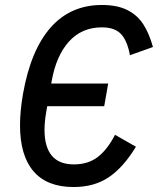

<svg xmlns="http://www.w3.org/2000/svg" viewBox="-20 -752 640 772"><path d="M60.5 -248Q60.5 -305.5 72.5 -374.5Q103.5 -550.5 183.5 -641.2Q263.5 -732 390 -732Q450.5 -732 490.8 -712.2Q531 -692.5 555.2 -655.8Q579.5 -619 595 -563L502.5 -530Q491.5 -589 466.2 -615.5Q441 -642 389.5 -642Q309 -642 257.2 -584.8Q205.5 -527.5 187.5 -424.5L186 -416H415L399 -325H170L166.5 -305.5Q159 -263.5 159 -229.5Q159 -161.5 188.2 -126.2Q217.5 -91 277 -91Q334 -91 372.8 -120.5Q411.5 -150 442.5 -210L526.5 -162Q476.5 -79.5 418 -39.8Q359.5 0 276 0Q169 0 114.8 -63.2Q60.5 -126.5 60.5 -248Z"/></svg>

Font: JuliaMono
Style: Bold Italic
Weight: 700
Italic angle: -9°
Monospace: yes
Designer: cormullion
Foundry: corm
Version: Version 0.057; ttfautohint (v1.8.4)